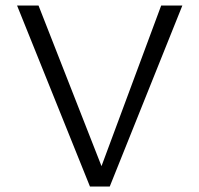

<svg xmlns="http://www.w3.org/2000/svg" viewBox="-20 -678 725 698"><path d="M566 -658H643L379 0H307L42 -658H120L349 -74Z"/></svg>

Font: EauTestInfant
Style: Regular
Weight: 400
Designer: Christian Thalmann (Catharsis Fonts)
Version: Version 0.001;PS 000.001;hotconv 1.0.88;makeotf.lib2.5.64775